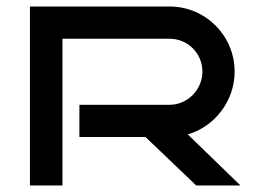

<svg xmlns="http://www.w3.org/2000/svg" viewBox="-20 -570 788 590"><path d="M557 -157C640 -181 701 -260 701 -350C701 -460 612 -550 501 -550H72V0H172V-451H501C557 -451 602 -406 602 -350C602 -295 557 -248 501 -248H224V-149H427L583 0H719Z"/></svg>

Font: Bruno Ace SC
Style: Regular
Weight: 400
Designer: Astigmatic (AOETI)
Foundry: Astigmatic (AOETI)
Version: Version 1.000